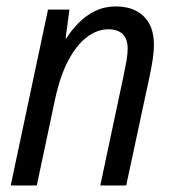

<svg xmlns="http://www.w3.org/2000/svg" viewBox="-20 -566 531 586"><path d="M12.7 0 126.5 -536.6H191.9L180.2 -448.7H182.1Q198.7 -474.6 220.7 -496.8Q242.7 -519 271 -532.7Q299.3 -546.4 334 -546.4Q368.7 -546.4 394.8 -533.2Q420.9 -520 435.3 -494.1Q449.7 -468.3 449.7 -429.7Q449.7 -408.2 445.8 -382.8Q441.9 -357.4 437 -335L365.2 0H286.1L357.4 -335.9Q362.3 -359.4 366 -380.1Q369.6 -400.9 369.6 -418Q369.6 -446.8 354.7 -461.7Q339.8 -476.6 310.5 -476.6Q277.3 -476.6 246.1 -453.4Q214.8 -430.2 189.2 -382.8Q163.6 -335.4 147.9 -262.2L92.3 0Z"/></svg>

Font: Open Sans SemiCondensed
Style: Italic
Weight: 400
Width: 4
Italic angle: -12°
Designer: Monotype Design Team
Foundry: Monotype Imaging Inc.
Version: Version 3.000